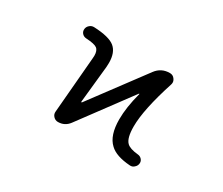

<svg xmlns="http://www.w3.org/2000/svg" viewBox="-97 -798 1193 1027"><g transform="rotate(30 500.0 -284.5)"><path d="M625 -504.9Q656.2 -546.9 709 -546.9Q728.5 -546.9 739.3 -531.2Q747.1 -520.5 747.1 -509.8Q747.1 -502.9 745.1 -497.1Q683.6 -306.6 683.6 -203.1Q683.6 -130.9 708 -107.4Q726.6 -88.9 777.3 -84Q792 -83 801.8 -72.3Q810.5 -62.5 810.5 -50.8Q810.5 -33.2 796.9 -21.5Q787.1 -11.7 773.4 -11.7Q771.5 -11.7 770.5 -11.7Q682.6 -17.6 644.5 -54.7Q597.7 -97.7 597.7 -197.3Q597.7 -271.5 623 -366.2Q624 -368.2 622.6 -368.7Q621.1 -369.1 620.1 -368.2L387.7 -54.7Q362.3 -20.5 320.3 -20.5Q303.7 -20.5 292 -33.2Q280.3 -45.9 282.2 -62.5L311.5 -408.2Q312.5 -417 312.5 -424.8Q312.5 -457 295.9 -468.8Q280.3 -480.5 228.5 -483.4Q212.9 -484.4 203.1 -495.1Q194.3 -504.9 194.3 -517.6Q194.3 -535.2 208 -546.9Q218.8 -556.6 233.4 -556.6Q234.4 -556.6 235.4 -556.6Q329.1 -552.7 364.3 -523.9Q399.4 -495.1 399.4 -430.7Q399.4 -418.9 398.4 -405.3L375 -177.7Q375 -175.8 377 -174.8Q378.9 -173.8 379.9 -175.8Z"/></g></svg>

Font: Rounded-X Mgen+ 1m regular
Style: Regular
Weight: 400
Designer: [Source Han Sans]
Ryoko NISHIZUKA  (kana & ideographs); Paul D. Hunt (Latin, Greek & Cyrillic); Wenlong ZHANG  (bopomofo
Version: Version 1.059.20150602